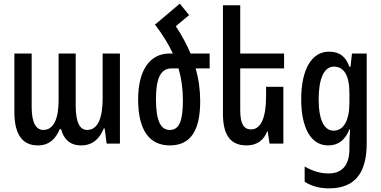

<svg xmlns="http://www.w3.org/2000/svg" viewBox="-20 -789 2095 1055"><path d="M188 10C250 10 286 -26 308 -79H316C328 -31 359 10 426 10C495 10 531 -35 550 -83H555L566 0H639V-495H544V-248C544 -145 520 -75 459 -75C421 -75 396 -111 396 -209V-495H302V-238C302 -133 273 -75 218 -75C179 -75 154 -113 154 -201V-495H59V-173C59 -48 105 10 188 10Z M1080 -233C1080 -294 1072 -354 1055 -413H1132V-495H1027C1006 -545 979 -595 946 -645L1019 -706L968 -769L838 -659L831 -655C873 -600 905 -548 930 -495H912C806 -495 739 -407 739 -243C739 -75 800 10 913 10C1027 10 1080 -71 1080 -233ZM922 -413H961C977 -358 985 -301 985 -237C985 -122 964 -75 913 -75C861 -75 837 -129 837 -244C837 -355 861 -413 922 -413Z M1537 -312H1442V-259C1442 -141 1413 -78 1360 -78C1320 -78 1300 -107 1300 -184V-413H1541V-495H1300V-760H1205V-164C1205 -40 1252 10 1335 10C1390 10 1429 -17 1448 -67H1451L1461 0H1537Z M1787 246C1932 246 1995 160 1995 -2V-495H1914L1906 -422H1900C1879 -480 1845 -505 1787 -505C1689 -505 1635 -401 1635 -244C1635 -85 1689 10 1783 10C1839 10 1876 -19 1900 -78H1904C1902 -51 1900 -23 1900 -5V30C1900 123 1856 164 1785 164C1740 164 1700 152 1654 126V210C1693 234 1735 246 1787 246ZM1813 -71C1764 -71 1731 -124 1731 -243C1731 -358 1761 -423 1815 -423C1870 -423 1900 -374 1900 -278V-226C1900 -126 1868 -71 1813 -71Z"/></svg>

Font: Noto Sans Armenian ExtraCondensed Medium
Style: Regular
Weight: 500
Width: 2
Designer: Monotype Design Team
Foundry: Monotype Imaging Inc.
Version: Version 2.008